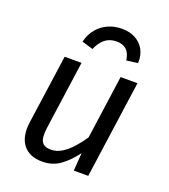

<svg xmlns="http://www.w3.org/2000/svg" viewBox="-140 -861 857 974"><g transform="rotate(20 288.0 -374.0)"><path d="M200 12Q130 12 96.5 -31.5Q63 -75 73 -152L126 -527H217L165 -156Q158 -102 171.5 -81Q185 -60 220 -60Q253 -60 281.5 -78.5Q310 -97 335 -125.5Q360 -154 380 -184L428 -527H519L445 0H367L374 -97Q337 -47 296 -17.5Q255 12 200 12ZM245 -612 185 -630Q195 -672 219.5 -701Q244 -730 278 -745Q312 -760 352 -760Q393 -760 424 -743.5Q455 -727 472 -696.5Q489 -666 487 -624L426 -616Q421 -654 401.5 -672Q382 -690 348 -690Q311 -690 286 -670Q261 -650 245 -612Z"/></g></svg>

Font: Fira Sans Variable
Style: Italic
Weight: 397
Italic angle: -8°
Designer: Carrois Corporate & Edenspiekermann AG
Foundry: Carrois Corporate GbR & Edenspiekermann AG
Version: Version 4.202